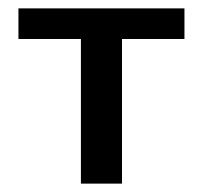

<svg xmlns="http://www.w3.org/2000/svg" viewBox="-20 -438 484 458"><path d="M420 -418V-345H271V0H173V-345H24V-418Z"/></svg>

Font: EauTestText Semibold
Style: Regular
Weight: 600
Designer: Christian Thalmann (Catharsis Fonts)
Version: Version 0.001;PS 000.001;hotconv 1.0.88;makeotf.lib2.5.64775